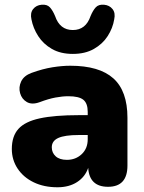

<svg xmlns="http://www.w3.org/2000/svg" viewBox="-20 -781 608 812"><path d="M288 -553Q236 -553 199.5 -574Q163 -595 141.5 -628.5Q120 -662 113 -699Q107 -726 120 -742.5Q133 -759 156 -761Q179 -763 191 -750Q203 -737 213 -713Q233 -654 288 -654Q343 -654 363 -713Q373 -737 385 -750Q397 -763 420 -761Q443 -759 456 -742.5Q469 -726 463 -699Q457 -662 435.5 -628.5Q414 -595 377 -574Q340 -553 288 -553ZM223 11Q166 11 122.5 -10Q79 -31 54.5 -68Q30 -105 30 -151Q30 -205 58 -236Q86 -267 148.5 -280.5Q211 -294 313 -294H351V-308Q351 -344 332.5 -359Q314 -374 269 -374Q244 -374 214.5 -368.5Q185 -363 148 -349Q115 -337 93.5 -349.5Q72 -362 65 -387Q58 -412 69.5 -436.5Q81 -461 114 -473Q161 -490 202 -496.5Q243 -503 277 -503Q400 -503 459.5 -449.5Q519 -396 519 -283V-81Q519 9 437 9Q358 9 353 -71Q340 -33 306 -11Q272 11 223 11ZM351 -210H313Q254 -210 226.5 -197.5Q199 -185 199 -158Q199 -135 215.5 -120Q232 -105 263 -105Q300 -105 325.5 -129Q351 -153 351 -192Z"/></svg>

Font: Chiron GoRound TC H
Style: Regular
Weight: 900
Designer: Ryoko NISHIZUKA 西塚涼子 (kana, bopomofo & ideographs); Paul D. Hunt (Latin, Greek & Cyrillic); Sandoll Communications 산돌커뮤니
Foundry: Adobe
Version: Version 1.000;hotconv 1.1.1;makeotfexe 2.6.0